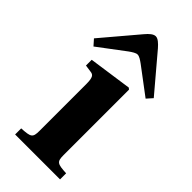

<svg xmlns="http://www.w3.org/2000/svg" viewBox="-266 -798 849 849"><g transform="rotate(45 159.0 -373.5)"><path d="M-28 -547 -4 -520 121 -614C135 -624 149 -633 159 -633C170 -633 183 -624 197 -614L322 -520L346 -547L203 -716C188 -733 173 -747 159 -747C145 -747 130 -734 115 -716ZM26 0H307V-38C250 -41 242 -45 242 -87V-496L235 -502L32 -473V-437L67 -432C83 -430 91 -421 91 -381V-87C91 -45 83 -41 26 -38Z"/></g></svg>

Font: Heuristica
Style: Bold
Weight: 700
Version: Version 1.0.1